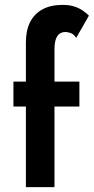

<svg xmlns="http://www.w3.org/2000/svg" viewBox="-20 -790 384 786"><path d="M35 -456V-354H305V-456ZM292 -635 344 -726Q335 -735 320.5 -745.5Q306 -756 285.5 -763Q265 -770 236 -770Q187 -770 153.5 -751.5Q120 -733 103 -699Q86 -665 86 -616V-24H203V-589Q203 -613 208.5 -629Q214 -645 224 -652Q234 -659 248 -659Q259 -659 271 -654Q283 -649 292 -635Z"/></svg>

Font: SpinnyJost
Style: Regular
Weight: 600
Version: Version 3.710